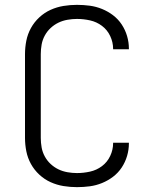

<svg xmlns="http://www.w3.org/2000/svg" viewBox="-20 -763 640 791"><path d="M297 8Q269 8 241.5 3.5Q214 -1 188.5 -12.5Q163 -24 142 -43.5Q121 -63 107.5 -87.5Q94 -112 88.5 -139.5Q83 -167 83 -195V-540Q83 -568 88.5 -595.5Q94 -623 107.5 -647.5Q121 -672 142 -691.5Q163 -711 188.5 -722.5Q214 -734 241.5 -738.5Q269 -743 297 -743Q324 -743 350 -739.5Q376 -736 400.5 -726Q425 -716 446 -700Q467 -684 481.5 -662Q496 -640 503.5 -614.5Q511 -589 511 -563Q511 -562 511 -561.5Q511 -561 511 -560H446Q446 -560 446 -560.5Q446 -561 446 -562Q446 -589 434 -614.5Q422 -640 400 -656.5Q378 -673 351 -679Q324 -685 297 -685Q278 -685 258 -681.5Q238 -678 220.5 -669.5Q203 -661 188.5 -647.5Q174 -634 164.5 -616.5Q155 -599 151.5 -579.5Q148 -560 148 -540V-195Q148 -175 151.5 -155.5Q155 -136 164.5 -118.5Q174 -101 188.5 -87.5Q203 -74 220.5 -65.5Q238 -57 258 -53.5Q278 -50 297 -50Q324 -50 351 -56Q378 -62 400 -78.5Q422 -95 434 -120.5Q446 -146 446 -173Q446 -174 446 -174.5Q446 -175 446 -175H511Q511 -174 511 -173.5Q511 -173 511 -172Q511 -146 503.5 -120.5Q496 -95 481.5 -73Q467 -51 446 -35Q425 -19 400.5 -9Q376 1 350 4.5Q324 8 297 8Z"/></svg>

Font: Iosevka Custom Light Extended
Style: Regular
Weight: 300
Width: 7
Monospace: yes
Designer: Belleve Invis
Foundry: Belleve Invis
Version: Version 11.2.4; ttfautohint (v1.8.4)